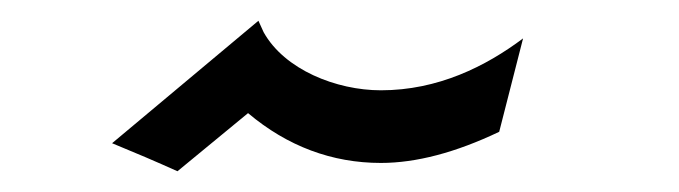

<svg xmlns="http://www.w3.org/2000/svg" viewBox="-20 -444 654 185"><path d="M151 -279 219 -335C257 -303 300 -287 347 -287C381 -287 419 -297 461 -317L484 -407C448 -380 402 -357 347 -357C304 -357 254 -377 234 -413L229 -424L88 -306C110 -297 131 -288 151 -279Z"/></svg>

Font: All Genders v4 Light
Style: Regular
Weight: 300
Designer: Rassam Alawdi
Foundry: Rassam Art
Version: Version 3.100;FEAKit 1.0